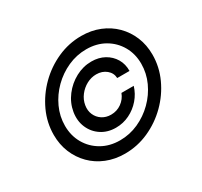

<svg xmlns="http://www.w3.org/2000/svg" viewBox="-154 -945 1222 1162"><g transform="rotate(-30 457.5 -364.0)"><path d="M264.6 -363.3Q274.4 -421.9 310.8 -469.7Q347.2 -517.6 399.9 -545.9Q452.6 -574.2 510.7 -574.2Q561.5 -574.2 600.6 -552.5Q639.6 -530.8 661.6 -493.7Q683.6 -456.5 682.6 -409.2H596.7Q595.2 -445.3 566.7 -468.8Q538.1 -492.2 497.1 -492.2Q461.9 -492.2 429.7 -474.9Q397.5 -457.5 375 -428.2Q352.5 -398.9 346.7 -363.3Q340.8 -328.1 353.5 -299.1Q366.2 -270 392.8 -252.7Q419.4 -235.4 454.6 -235.4Q495.6 -235.4 527.8 -258.5Q560.1 -281.7 573.7 -318.4H659.7Q645.5 -271 613 -233.4Q580.6 -195.8 536.1 -174.1Q491.7 -152.3 440.9 -152.3Q382.8 -152.3 339.6 -180.9Q296.4 -209.5 275.9 -257.3Q255.4 -305.2 264.6 -363.3ZM410.2 11.2Q340.3 11.2 282 -12.5Q223.6 -36.1 181.2 -78.9Q138.7 -121.6 115.2 -178.7Q91.8 -235.8 91.8 -302.2Q91.8 -387.7 127.9 -466.1Q164.1 -544.4 226.1 -606Q288.1 -667.5 367.7 -703.1Q447.3 -738.8 534.2 -738.8Q604 -738.8 662.4 -715.1Q720.7 -691.4 763.2 -648.9Q805.7 -606.4 829.1 -549.6Q852.5 -492.7 852.5 -425.8Q852.5 -340.3 816.4 -261.7Q780.3 -183.1 718.3 -121.6Q656.2 -60.1 576.7 -24.4Q497.1 11.2 410.2 11.2ZM424.3 -73.7Q491.7 -73.7 553 -101.3Q614.3 -128.9 662.4 -176.5Q710.4 -224.1 738.3 -284.9Q766.1 -345.7 766.1 -412.1Q766.1 -481 734.6 -535.6Q703.1 -590.3 647.7 -622.1Q592.3 -653.8 520.5 -653.8Q453.1 -653.8 391.6 -626.2Q330.1 -598.6 282 -551Q233.9 -503.4 206.1 -442.9Q178.2 -382.3 178.2 -316.4Q178.2 -247.6 209.7 -192.6Q241.2 -137.7 296.9 -105.7Q352.5 -73.7 424.3 -73.7Z"/></g></svg>

Font: Adwaita Sans
Style: Italic
Weight: 400
Italic angle: -9.39999°
Designer: Rasmus Andersson
Foundry: rsms
Version: Version 4.001;git-9221beed3